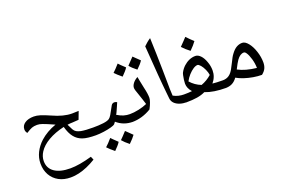

<svg xmlns="http://www.w3.org/2000/svg" viewBox="-117 -1078 2631 1770"><g transform="rotate(-20 1198.5 -192.5)"><path d="M321 286Q254 286 204.5 259Q155 232 127.5 183.5Q100 135 100 71Q100 15 125.5 -36.5Q151 -88 197 -130Q228 -158 267.5 -181Q307 -204 353 -220Q311 -239 285.5 -249.5Q260 -260 243 -266Q216 -276 192 -276Q161 -276 140 -268Q119 -260 83 -237Q76 -245 72 -254.5Q68 -264 68 -276Q68 -314 101.5 -336.5Q135 -359 189 -359Q218 -359 252 -348.5Q286 -338 345 -312Q397 -288 444 -276Q491 -264 531 -264L597 -266L568 -189Q554 -188 539 -187Q524 -186 509 -185Q496 -185 483.5 -184Q471 -183 457 -181Q473 -146 484 -127Q495 -108 510.5 -99Q526 -90 552 -84Q574 -80 604 -78Q634 -76 675 -76Q683 -76 683 -68V-8Q683 0 675 0Q586 0 540 -16.5Q494 -33 465 -70Q435 -107 417 -174Q326 -153 260.5 -115Q195 -77 163 -27Q150 -7 143 15Q136 37 136 60Q136 130 191 168Q246 206 346 206Q432 206 558 170L572 203Q528 230 485 248.5Q442 267 401 276.5Q360 286 321 286Z M666 0Q658 0 658 -8V-68Q658 -76 666 -76Q728 -76 771 -81.5Q814 -87 832 -100Q843 -107 858 -131.5Q873 -156 902 -211Q907 -219 914.5 -223.5Q922 -228 933 -228Q945 -228 958 -220Q952 -205 941.5 -181.5Q931 -158 922 -138Q913 -118 909 -114Q943 -93 972 -84.5Q1001 -76 1035 -76Q1043 -76 1043 -68V-8Q1043 0 1035 0Q942 0 877 -58L861 -37Q854 -30 822.5 -21Q791 -12 748.5 -6Q706 0 666 0ZM936 182Q894 149 871 121Q893 100 935 54Q940 58 955 73Q970 88 997 114Q987 128 972 145Q957 162 936 182ZM787 197Q765 179 748 163.5Q731 148 720 136Q734 124 750 107Q766 90 785 68Q789 73 804.5 88Q820 103 846 128Q837 143 822 160Q807 177 787 197Z M1026 0Q1018 0 1018 -8V-68Q1018 -76 1026 -76Q1072 -76 1119.5 -86.5Q1167 -97 1203 -113Q1196 -136 1187 -163.5Q1178 -191 1167 -223Q1157 -249 1152.5 -265.5Q1148 -282 1148 -290Q1148 -312 1165.5 -335Q1183 -358 1213 -374Q1215 -360 1221 -331.5Q1227 -303 1236 -259Q1244 -226 1247.5 -200.5Q1251 -175 1251 -157Q1251 -142 1241.5 -114.5Q1232 -87 1215 -55Q1124 0 1026 0ZM1236 -438Q1214 -455 1197.5 -470.5Q1181 -486 1170 -500Q1175 -505 1191 -522Q1207 -539 1234 -567Q1240 -561 1255.5 -546Q1271 -531 1296 -507Q1277 -477 1236 -438ZM1086 -424Q1064 -442 1047 -457.5Q1030 -473 1019 -485Q1033 -498 1049 -514.5Q1065 -531 1084 -553Q1090 -546 1105 -531Q1120 -516 1145 -493Q1136 -478 1121 -461Q1106 -444 1086 -424Z M1563 0Q1524 0 1493 -10.5Q1462 -21 1443 -40.5Q1424 -60 1421 -87Q1418 -116 1414.5 -150Q1411 -184 1407 -227Q1403 -270 1398.5 -325.5Q1394 -381 1389 -452.5Q1384 -524 1377 -615Q1391 -629 1408 -643.5Q1425 -658 1445 -671Q1448 -593 1450 -517Q1452 -441 1453.5 -356.5Q1455 -272 1456 -169L1459 -102Q1482 -89 1508.5 -82.5Q1535 -76 1563 -76Q1571 -76 1571 -68V-8Q1571 0 1563 0Z M1555 0Q1546 0 1546 -9V-67Q1546 -76 1555 -76Q1583 -76 1604 -77Q1625 -78 1641 -80Q1604 -121 1604 -166Q1604 -183 1607 -204.5Q1610 -226 1614 -244.5Q1618 -263 1622 -270Q1639 -302 1664 -325Q1689 -348 1718.5 -361Q1748 -374 1780 -374Q1806 -374 1830 -349Q1854 -324 1869 -281Q1885 -239 1885 -195Q1885 -132 1842 -81Q1858 -79 1885 -77.5Q1912 -76 1949 -76Q1958 -76 1958 -68V-8Q1958 0 1949 0Q1825 0 1744 -32Q1710 -15 1664.5 -7.5Q1619 0 1555 0ZM1744 -103Q1801 -124 1846 -164Q1843 -189 1829.5 -219Q1816 -249 1799 -269Q1781 -289 1771 -289Q1752 -289 1728 -273.5Q1704 -258 1680.5 -232Q1657 -206 1641 -175Q1662 -151 1687.5 -133Q1713 -115 1744 -103ZM1756 -433Q1712 -466 1684 -498Q1710 -524 1727 -542Q1744 -560 1754 -571Q1770 -554 1786.5 -537.5Q1803 -521 1820 -506Q1809 -490 1792.5 -471.5Q1776 -453 1756 -433Z M2299 0Q2259 0 2215 -7.5Q2171 -15 2130 -28.5Q2089 -42 2058 -60Q2035 -28 2007 -14Q1979 0 1941 0Q1933 0 1933 -8V-68Q1933 -76 1941 -76Q1979 -76 2005 -94.5Q2031 -113 2050 -150Q2068 -183 2078.5 -204.5Q2089 -226 2098 -243Q2107 -260 2121 -278Q2146 -311 2172 -325.5Q2198 -340 2227 -340Q2256 -340 2285 -304Q2314 -268 2332 -212Q2350 -157 2350 -104Q2350 -73 2339 -48Q2328 -23 2299 0ZM2277 -76Q2276 -122 2263 -166.5Q2250 -211 2234 -234Q2223 -251 2211 -251Q2174 -251 2142 -206Q2134 -194 2122.5 -174.5Q2111 -155 2097 -126Q2132 -107 2177 -94.5Q2222 -82 2277 -76Z"/></g></svg>

Font: Noto Naskh Arabic
Style: Regular
Weight: 400
Designer: Monotype Design Team, David Williams, Mohamad Dakak and Nizar Qandah
Foundry: Monotype Imaging Inc.
Version: Version 2.013